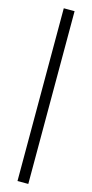

<svg xmlns="http://www.w3.org/2000/svg" viewBox="-139 -751 469 978"><g transform="rotate(15 95.5 -261.5)"><path d="M67 194V-717H124V194Z"/></g></svg>

Font: Mukta Mahee Light
Style: Regular
Weight: 300
Designer: Shuchita Grover, Noopur Datye, Girish Dalvi, Yashodeep Gholap
Foundry: Ek Type
Version: Version 2.538;PS 1.000;hotconv 16.6.51;makeotf.lib2.5.65220;